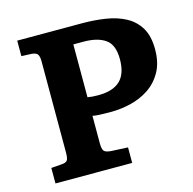

<svg xmlns="http://www.w3.org/2000/svg" viewBox="-103 -804 915 909"><g transform="rotate(-15 354.5 -350.0)"><path d="M59 0V-76L111 -80Q129 -81 137 -89Q145 -97 145 -128V-574Q145 -598 138.5 -609Q132 -620 108 -622L59 -624V-700H378Q437 -700 491.5 -691.5Q546 -683 588 -660.5Q630 -638 654.5 -597.5Q679 -557 679 -492Q679 -426 653.5 -381Q628 -336 587 -309Q546 -282 497 -270.5Q448 -259 401 -259Q373 -259 348 -260Q323 -261 311 -264V-129Q311 -102 318.5 -92Q326 -82 353 -80L435 -76V0ZM364 -351Q435 -351 470.5 -384.5Q506 -418 506 -490Q506 -560 468 -587Q430 -614 361 -614H311V-355Q322 -353 334.5 -352Q347 -351 364 -351Z"/></g></svg>

Font: Literata 7pt
Style: Bold
Weight: 700
Designer: Latin by Veronika Burian and Jose Scaglione. Greek by Irene Vlachou. Cyrillic by Vera Evstafieva.
Foundry: TypeTogether
Version: Version 3.002